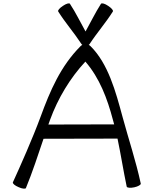

<svg xmlns="http://www.w3.org/2000/svg" viewBox="-20 -1106 909 1147"><path d="M135 17C173 -75 209 -185 240 -277L682 -278C702 -183 717 -86 737 9C739 16 759 18 782 13C805 8 822 -2 821 -9C792 -144 748 -275 712 -408C671 -560 626 -726 521 -830C518 -833 514 -836 510 -838C512 -839 514 -841 516 -844C559 -910 612 -970 654 -1037C659 -1043 646 -1058 626 -1071C607 -1084 588 -1090 583 -1083C549 -1030 522 -973 491 -918C460 -973 433 -1030 398 -1083C394 -1090 375 -1084 356 -1071C336 -1058 323 -1043 328 -1037C370 -970 423 -910 466 -844C468 -841 470 -839 472 -838C468 -836 464 -833 461 -830C342 -711 279 -563 223 -410C174 -277 101 -113 57 -17C54 -10 69 3 91 12C112 22 133 24 135 17ZM279 -390C326 -519 399 -640 490 -738C575 -640 621 -517 654 -392C657 -382 659 -373 662 -363L269 -362C273 -372 276 -381 279 -390Z"/></svg>

Font: Nupuram Expanded Light
Style: Regular
Weight: 300
Width: 7
Designer: Santhosh Thottingal (santhosh.thottingal@gmail.com)
Foundry: SMC
Version: Version 1.000